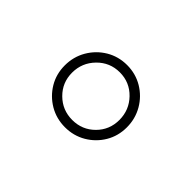

<svg xmlns="http://www.w3.org/2000/svg" viewBox="-50 -885 455 455"><g transform="rotate(45 177.5 -658.0)"><path d="M257.3 -656.7Q257.3 -623.5 234.4 -600.6Q211.4 -577.6 178.2 -577.6Q145 -577.6 121.8 -600.6Q98.6 -623.5 98.6 -656.7Q98.6 -689.9 121.8 -713.6Q145 -737.3 178.2 -737.3Q211.4 -737.3 234.4 -713.6Q257.3 -689.9 257.3 -656.7ZM282.2 -656.7Q282.2 -685.5 268.3 -709.5Q254.4 -733.4 230.7 -747.6Q207 -761.7 178.2 -761.7Q149.4 -761.7 125.7 -747.6Q102.1 -733.4 88.1 -709.5Q74.2 -685.5 74.2 -656.7Q74.2 -627.9 88.1 -604.5Q102.1 -581.1 125.7 -567.1Q149.4 -553.2 178.2 -553.2Q207 -553.2 230.7 -567.1Q254.4 -581.1 268.3 -604.5Q282.2 -627.9 282.2 -656.7Z"/></g></svg>

Font: Estedad VF
Style: Regular
Weight: 100
Designer: Amin Abedi
Version: Version 7.3